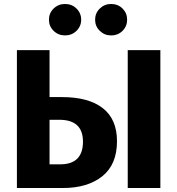

<svg xmlns="http://www.w3.org/2000/svg" viewBox="-20 -945 890 965"><path d="M364.5 -790Q341 -767 307 -767Q273 -767 249.5 -790Q226 -813 226 -846Q226 -879 249.5 -902Q273 -925 307 -925Q341 -925 364.5 -902Q388 -879 388 -846Q388 -813 364.5 -790ZM538 -925Q573 -925 596 -902Q619 -879 619 -846Q619 -813 596 -790Q573 -767 538 -767Q505 -767 481.5 -790Q458 -813 458 -846Q458 -879 481.5 -902Q505 -925 538 -925ZM292 -457Q425 -457 496.5 -401.5Q568 -346 568 -235Q568 -118 494 -59Q420 0 296 0H65V-693H229V-457ZM622 -693H786V0H622ZM282 -119Q397 -119 397 -233Q397 -343 278 -343H229V-119Z"/></svg>

Font: FiraGO
Style: Bold
Weight: 700
Designer: bBox Type
Foundry: bBox Type GmbH
Version: Version 1.001;PS 001.001;hotconv 1.0.88;makeotf.lib2.5.64775